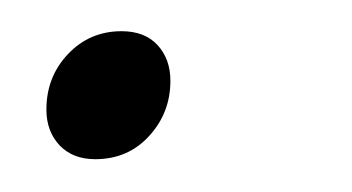

<svg xmlns="http://www.w3.org/2000/svg" viewBox="-20 -92 220 120"><path d="M56 -72.5Q70.5 -72.5 78.5 -63.8Q86.5 -55 86.5 -41.5Q86.5 -21.5 73.2 -7Q60 7.5 39.5 7.5Q25.5 7.5 17.2 -1.2Q9 -10 9 -23.5Q9 -44 22.5 -58.2Q36 -72.5 56 -72.5Z"/></svg>

Font: Newsreader 16pt ExtraLight
Style: Italic
Weight: 275
Italic angle: -17°
Designer: Hugues Gentile
Foundry: Production Type
Version: Version 1.003; ttfautohint (v1.8.3)